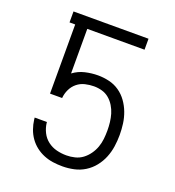

<svg xmlns="http://www.w3.org/2000/svg" viewBox="-135 -841 869 955"><g transform="rotate(20 300.0 -363.5)"><path d="M302 8Q276 8 251.5 4.5Q227 1 203.5 -8.5Q180 -18 160 -33.5Q140 -49 125.5 -69.5Q111 -90 102.5 -114Q94 -138 91 -163L90 -173H155V-169Q158 -143 170 -119Q182 -95 203 -79Q224 -63 249.5 -56.5Q275 -50 302 -50Q324 -50 346.5 -55.5Q369 -61 387 -74.5Q405 -88 418.5 -107Q432 -126 439.5 -147Q447 -168 449.5 -190.5Q452 -213 452 -236Q452 -258 449.5 -279.5Q447 -301 441 -321.5Q435 -342 423.5 -361Q412 -380 395.5 -394Q379 -408 358 -414Q337 -420 315 -420Q292 -420 268.5 -414.5Q245 -409 226.5 -394Q208 -379 197.5 -357Q187 -335 185 -311H121V-677H91V-735H488V-677H185V-440V-441Q213 -462 247 -470Q281 -478 315 -478Q345 -478 374.5 -471Q404 -464 428.5 -447Q453 -430 470.5 -405.5Q488 -381 498.5 -353Q509 -325 513 -295.5Q517 -266 517 -236Q517 -205 512.5 -174.5Q508 -144 496.5 -115.5Q485 -87 465.5 -62.5Q446 -38 419.5 -21.5Q393 -5 362.5 1.5Q332 8 302 8Z"/></g></svg>

Font: Iosevka Aile Custom Light
Style: Regular
Weight: 300
Designer: Belleve Invis
Foundry: Belleve Invis
Version: Version 17.0.2; ttfautohint (v1.8.3)